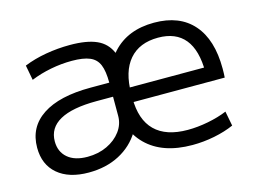

<svg xmlns="http://www.w3.org/2000/svg" viewBox="-79 -664 1074 809"><g transform="rotate(-15 458.0 -259.5)"><path d="M230 -55.4Q277.3 -55.4 315.5 -73.4Q353.6 -91.4 376.1 -121.7Q398.6 -152 398.6 -188.7V-272.3H326.7Q220.4 -272.3 166.5 -242.3Q112.7 -212.3 112.7 -153.7Q112.7 -108.4 143.6 -81.9Q174.4 -55.4 230 -55.4ZM218 10Q131.7 10 82.8 -31.7Q34 -73.3 34 -147Q34 -237 107.2 -285.3Q180.3 -333.7 316.6 -333.7H398.6Q398.6 -384 387 -412Q375.3 -440 347.1 -451.6Q319 -463.3 269.7 -463.3Q223.7 -463.3 177.7 -454.4Q131.7 -445.6 90 -428.6L77.7 -494Q122 -512 174 -521Q226 -530 279 -530Q352.4 -530 395.4 -510.8Q438.4 -491.7 457.2 -447Q476 -402.3 476 -327V-230Q476 -160 443 -105.5Q410 -51 352 -20.5Q294 10 218 10ZM670 11Q539.6 11 469.1 -59Q398.6 -129 398.6 -259Q398.6 -385 464.5 -457Q530.3 -529 645.6 -529Q756.7 -529 816 -461.3Q875.3 -393.7 875.3 -267.7Q875.3 -257.7 875 -246.7Q874.7 -235.6 874 -228.3H442V-291.7H815.9L801.3 -271Q801.3 -367.6 762.1 -415.6Q723 -463.6 645.6 -463.6Q564 -463.6 520 -412.5Q476 -361.3 476 -265.7V-245.7Q476 -151 524.4 -103.4Q572.7 -55.7 667.3 -55.7Q710.3 -55.7 756.5 -64.7Q802.7 -73.7 839.7 -89.1L852 -25Q813.7 -8 766 1.5Q718.3 11 670 11Z"/></g></svg>

Font: M PLUS 1 Thin
Style: Regular
Weight: 100
Designer: Coji Morishita
Foundry: UNDERFOREST DESIGN
Version: Version 1.001